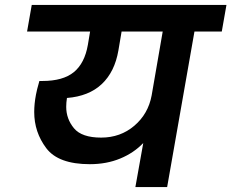

<svg xmlns="http://www.w3.org/2000/svg" viewBox="-20 -760 940 780"><path d="M881 -632H770L659 0H530L562 -179Q524 -139 468.5 -116Q413 -93 345 -93Q217 -93 168 -158Q119 -223 119 -305Q119 -338 126 -375Q129 -393 140 -431H152Q236 -431 280 -467Q324 -503 337 -578L346 -632H90L109 -740H900ZM641 -632H474L461 -555Q446 -468 393.5 -418.5Q341 -369 252 -362Q249 -343 249 -326Q249 -277 280.5 -239Q312 -201 391 -201Q469 -201 525.5 -249Q582 -297 596 -372Z"/></svg>

Font: Fz Poppins SemBd
Style: Italic
Weight: 600
Italic angle: -10°
Designer: Ninad Kale (Devanagari), Jonny Pinhorn (Latin)
Foundry: Indian Type Foundry
Version: Vit hóa bi Vntype.Com & FontZin.Com